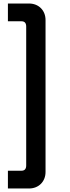

<svg xmlns="http://www.w3.org/2000/svg" viewBox="-20 -826 399 1092"><path d="M239 -712C239 -767 200 -806 145 -806H25V-705H102C120 -705 129 -695 129 -675V115C129 135 120 145 102 145H25V246H145C200 246 239 207 239 152Z"/></svg>

Font: Space Text SemiBold
Style: Regular
Weight: 600
Designer: Florian Karsten (Space Text), Colophon Foundry (Space Mono)
Foundry: Florian Karsten
Version: Version 1.003;PS 001.003;hotconv 1.0.88;makeotf.lib2.5.64775